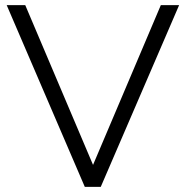

<svg xmlns="http://www.w3.org/2000/svg" viewBox="-20 -725 721 745"><path d="M309 0 6 -705H78L347 -71H335L604 -705H675L371 0Z"/></svg>

Font: Nunito Sans 9pt Light
Style: Regular
Weight: 300
Version: Version 3.101;gftools[0.9.27]